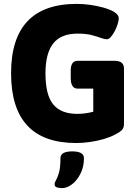

<svg xmlns="http://www.w3.org/2000/svg" viewBox="-20 -728 712 988"><path d="M372 8Q37 8 37 -351Q37 -708 375 -708Q408 -708 444 -703Q480 -698 512 -689Q544 -680 565 -668Q577 -661 584 -652.5Q591 -644 591 -634Q591 -622 585.5 -604Q580 -586 570.5 -568Q561 -550 550.5 -538Q540 -526 530 -526Q517 -526 498.5 -533Q480 -540 451.5 -547.5Q423 -555 379 -555Q294 -555 254 -504.5Q214 -454 214 -350Q214 -239 254 -190.5Q294 -142 378 -142Q418 -142 460 -153V-272H379Q344 -272 344 -327V-365Q344 -415 379 -415H570Q618 -415 618 -375V-90Q618 -72 608.5 -60.5Q599 -49 571 -35Q549 -23 515.5 -13Q482 -3 444.5 2.5Q407 8 372 8ZM300 240Q286 240 273.5 236.5Q261 233 261 220Q261 211 268.5 198.5Q276 186 283.5 160.5Q291 135 291 86Q291 51 352 51Q412 51 412 86Q412 130 394.5 165Q377 200 351 220Q325 240 300 240Z"/></svg>

Font: Asap ExtraBold
Style: Regular
Weight: 800
Designer: Pablo Cosgaya
Foundry: Omnibus-Type
Version: Version 3.001; ttfautohint (v1.8.4.7-5d5b)